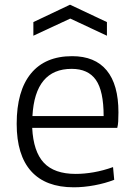

<svg xmlns="http://www.w3.org/2000/svg" viewBox="-20 -788 572 817"><path d="M285 -495Q129 -495 118 -294H421Q421 -401 388 -448Q355 -495 285 -495ZM294 9Q174 9 112.5 -59.5Q51 -128 51 -261Q51 -401 111.5 -475Q172 -549 287 -549Q384 -549 434 -488.5Q484 -428 484 -310Q484 -287 483 -271Q482 -255 479 -244H117Q122 -143 166.5 -95.5Q211 -48 302 -48Q339 -48 379 -55Q419 -62 461 -77L466 -23Q428 -8 382 0.5Q336 9 294 9ZM122 -694 278 -768 435 -694V-636L279 -709L122 -636Z"/></svg>

Font: EncodeSans
Style: Light
Weight: 300
Designer: Pablo Impallari, Andres Torresi
Foundry: Pablo Impallari, Andres Torresi
Version: Version 1.000; ttfautohint (v1.4.1)